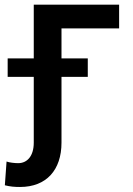

<svg xmlns="http://www.w3.org/2000/svg" viewBox="-72 -565 554 799"><path d="M423.7 -545.5H68.5V-322.1H-40.1V-245H68.5V28.8C68.5 83.5 41.9 114 3.6 114C-10.7 114 -33.4 111.5 -44.7 107.2L-51.8 206C-29.5 211.6 -11.4 213.1 11.4 213.1C121.4 213.1 183.9 142 183.9 28.8V-245H293.3V-322.1H183.9V-446.7H423.7Z"/></svg>

Font: Magic Ui Pro Semi Bold
Style: Regular
Weight: 600
Designer: Stefan Endress, Andreas Faust
Version: Version 1.000;FEAKit 1.0